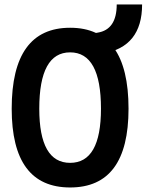

<svg xmlns="http://www.w3.org/2000/svg" viewBox="-20 -827 654 857"><path d="M293 9.8Q32.2 9.8 32.2 -341.8Q32.2 -703.1 293 -703.1Q553.7 -703.1 553.7 -341.8Q553.7 9.8 293 9.8ZM293 -100.1Q430.7 -100.1 430.7 -341.8Q430.7 -593.3 293 -593.3Q155.3 -593.3 155.3 -341.8Q155.3 -100.1 293 -100.1ZM410.6 -583.5 386.2 -676.3 415.5 -681.2Q501 -694.8 501 -807.1H614.3Q614.3 -617.7 439.9 -588.4Z"/></svg>

Font: Cascadia Mono PL SemiBold
Style: Regular
Weight: 600
Monospace: yes
Designer: Aaron Bell
Foundry: Saja Typeworks
Version: Version 2404.023; ttfautohint (v1.8.4)